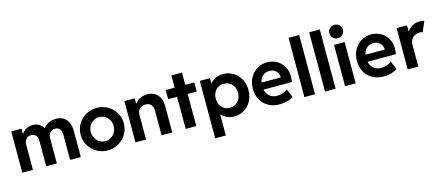

<svg xmlns="http://www.w3.org/2000/svg" viewBox="-59 -1454 5411 2352"><g transform="rotate(-15 2646.0 -278.0)"><path d="M53.7 -523.4H183.6V-458H186Q211.9 -493.7 247.8 -512.2Q283.7 -530.8 328.1 -531.2Q372.6 -530.8 405.8 -512Q439 -493.2 458.5 -458H461.9Q489.3 -493.7 530.8 -512.2Q572.3 -530.8 621.1 -531.2Q683.6 -531.2 722.7 -502.9Q761.7 -474.6 778.8 -430.4Q795.9 -386.2 795.9 -335.9V0H660.2V-317.4Q660.6 -365.2 639.6 -391.1Q618.7 -417 580.1 -417Q541.5 -417 516.8 -391.1Q492.2 -365.2 492.2 -317.4V0H357.4V-317.4Q357.4 -365.2 336.2 -391.1Q314.9 -417 276.4 -417Q237.8 -417 213.4 -390.6Q189 -364.3 188.5 -315.4V0H53.7Z M864.3 -262.7Q864.3 -336.4 900.6 -397.9Q937 -459.5 999.8 -495.4Q1062.5 -531.2 1137.7 -531.2Q1212.9 -531.2 1275.9 -495.4Q1338.9 -459.5 1375.5 -397.9Q1412.1 -336.4 1412.1 -262.7Q1412.1 -189 1375.5 -126.7Q1338.9 -64.5 1275.9 -28.3Q1212.9 7.8 1137.7 7.8Q1063 7.8 1000.2 -28.3Q937.5 -64.5 900.9 -126.5Q864.3 -188.5 864.3 -262.7ZM1283.2 -263.7Q1283.2 -305.2 1263.7 -339.6Q1244.1 -374 1210.7 -394Q1177.2 -414.1 1137.7 -414.1Q1097.7 -414.1 1064.7 -394Q1031.7 -374 1012.5 -339.6Q993.2 -305.2 993.2 -263.7Q993.2 -221.7 1012.5 -186Q1031.7 -150.4 1064.9 -129.9Q1098.1 -109.4 1137.7 -109.4Q1177.7 -109.4 1211.2 -130.1Q1244.6 -150.9 1263.9 -186.3Q1283.2 -221.7 1283.2 -263.7Z M1488.8 -523.4H1619.6V-456.1H1622.6Q1647.5 -492.2 1689.5 -511.7Q1731.4 -531.2 1781.7 -531.2Q1836.4 -531.2 1875.7 -506.1Q1915 -481 1935.3 -437.7Q1955.6 -394.5 1955.6 -340.8V0H1820.8V-311.5Q1820.8 -362.8 1795.7 -389.9Q1770.5 -417 1726.1 -417Q1696.8 -417 1673.6 -404.5Q1650.4 -392.1 1637 -368.2Q1623.5 -344.2 1623.5 -310.5V0H1488.8Z M2126 -407.2H2012.7V-523.4H2126V-677.7H2260.7V-523.4H2375V-407.2H2260.7V0H2126Z M2445.3 -523.4H2574.2V-458H2576.7Q2606 -493.2 2647.2 -512.2Q2688.5 -531.2 2739.3 -531.2Q2809.6 -531.2 2867.7 -496.6Q2925.8 -461.9 2959.2 -400.1Q2992.7 -338.4 2992.2 -261.7Q2992.7 -185.1 2959.7 -123.5Q2926.8 -62 2869.4 -27.1Q2812 7.8 2742.2 7.8Q2693.4 7.8 2653.6 -10Q2613.8 -27.8 2584 -60.5H2580.1V205.1H2445.3ZM2860.4 -262.7Q2860.4 -306.2 2842 -340.6Q2823.7 -375 2791 -394Q2758.3 -413.1 2717.8 -413.1Q2677.7 -413.1 2646 -394.3Q2614.3 -375.5 2596.2 -340.8Q2578.1 -306.2 2578.1 -260.7Q2578.1 -215.8 2596.2 -181.6Q2614.3 -147.5 2645.8 -128.4Q2677.2 -109.4 2716.8 -109.4Q2758.3 -109.4 2791 -129.6Q2823.7 -149.9 2842 -184.8Q2860.4 -219.7 2860.4 -262.7Z M3047.9 -260.7Q3047.9 -340.8 3081.8 -402.1Q3115.7 -463.4 3173.3 -496.8Q3231 -530.3 3299.8 -530.3Q3364.7 -530.3 3419.2 -500Q3473.6 -469.7 3505.9 -414.3Q3538.1 -358.9 3538.1 -287.1Q3538.1 -270.5 3536.4 -255.1Q3534.7 -239.7 3530.3 -217.8H3170.9Q3182.6 -164.1 3220.7 -132.8Q3258.8 -101.6 3315.4 -101.6Q3352.5 -101.6 3387.7 -114.3Q3422.9 -127 3447.3 -146.5L3491.2 -40Q3459.5 -18.1 3414.6 -5.1Q3369.6 7.8 3319.3 7.8Q3237.8 7.8 3176.3 -26.4Q3114.7 -60.5 3081.3 -121.6Q3047.9 -182.6 3047.9 -260.7ZM3414.1 -307.6Q3414.1 -340.8 3399.4 -366.5Q3384.8 -392.1 3358.9 -406.5Q3333 -420.9 3299.8 -420.9Q3249 -420.9 3214.6 -390.4Q3180.2 -359.9 3169.9 -307.6Z M3631.8 -752H3766.6V0H3631.8Z M3893.1 -752H4027.8V0H3893.1Z M4147.5 -523.4H4282.2V0H4147.5ZM4129.4 -675.8Q4129.4 -699.2 4140.6 -718.8Q4151.9 -738.3 4171.6 -749.5Q4191.4 -760.7 4215.3 -760.7Q4238.8 -760.7 4258.3 -749.5Q4277.8 -738.3 4289.1 -718.8Q4300.3 -699.2 4300.3 -675.8Q4300.3 -652.3 4289.1 -632.6Q4277.8 -612.8 4258.3 -601.3Q4238.8 -589.8 4215.3 -589.8Q4191.4 -589.8 4171.6 -601.3Q4151.9 -612.8 4140.6 -632.6Q4129.4 -652.3 4129.4 -675.8Z M4367.2 -260.7Q4367.2 -340.8 4401.1 -402.1Q4435.1 -463.4 4492.7 -496.8Q4550.3 -530.3 4619.1 -530.3Q4684.1 -530.3 4738.5 -500Q4793 -469.7 4825.2 -414.3Q4857.4 -358.9 4857.4 -287.1Q4857.4 -270.5 4855.7 -255.1Q4854 -239.7 4849.6 -217.8H4490.2Q4502 -164.1 4540 -132.8Q4578.1 -101.6 4634.8 -101.6Q4671.9 -101.6 4707 -114.3Q4742.2 -127 4766.6 -146.5L4810.5 -40Q4778.8 -18.1 4733.9 -5.1Q4689 7.8 4638.7 7.8Q4557.1 7.8 4495.6 -26.4Q4434.1 -60.5 4400.6 -121.6Q4367.2 -182.6 4367.2 -260.7ZM4733.4 -307.6Q4733.4 -340.8 4718.8 -366.5Q4704.1 -392.1 4678.2 -406.5Q4652.3 -420.9 4619.1 -420.9Q4568.4 -420.9 4533.9 -390.4Q4499.5 -359.9 4489.3 -307.6Z M4941.4 -523.4H5073.2V-448.2H5076.2Q5102.5 -484.4 5142.6 -507.6Q5182.6 -530.8 5234.4 -531.2Q5252.4 -530.8 5268.6 -527.8Q5284.7 -524.9 5292 -521.5L5237.3 -392.6Q5232.4 -395 5220.5 -397.2Q5208.5 -399.4 5195.3 -399.4Q5167.5 -399.4 5140.1 -385.5Q5112.8 -371.6 5094.5 -343.8Q5076.2 -315.9 5076.2 -277.3V0H4941.4Z"/></g></svg>

Font: Reddit Sans Chocolate
Style: Bold
Weight: 700
Designer: Stephen Hutchings
Foundry: Reddit
Version: Version 1.011